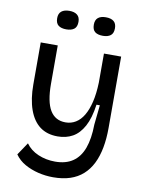

<svg xmlns="http://www.w3.org/2000/svg" viewBox="-95 -774 767 1011"><g transform="rotate(10 288.5 -268.0)"><path d="M260 171Q219 171 180 161.5Q141 152 108 133.5Q75 115 54 85L99 18Q123 52 165 70Q207 88 256 88Q313 88 350.5 62.5Q388 37 406.5 -13.5Q425 -64 426 -140L437 -245H419Q409 -172 385 -128Q361 -84 326 -64.5Q291 -45 246 -45Q189 -45 151 -73.5Q113 -102 93 -158Q73 -214 73 -293V-517H164V-312Q164 -216 191.5 -170.5Q219 -125 274 -125Q304 -125 328.5 -140Q353 -155 370.5 -184.5Q388 -214 398.5 -258Q409 -302 411 -362V-517H503V-135Q503 -78 494 -30Q485 18 466.5 55.5Q448 93 419 119Q390 145 350.5 158Q311 171 260 171ZM389 -608Q361 -608 346.5 -619.5Q332 -631 332 -658Q332 -683 346.5 -695Q361 -707 388 -707Q416 -707 430.5 -695Q445 -683 445 -658Q445 -631 430 -619.5Q415 -608 389 -608ZM193 -608Q166 -608 151 -619.5Q136 -631 136 -658Q136 -683 151 -695Q166 -707 193 -707Q220 -707 235 -695Q250 -683 250 -658Q250 -631 235 -619.5Q220 -608 193 -608Z"/></g></svg>

Font: Bricolage Grotesque 24pt
Style: Regular
Weight: 400
Designer: Mathieu Triay
Foundry: Atelier Triay
Version: Version 1.001;gftools[0.9.33.dev8+g029e19f]